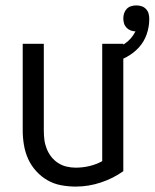

<svg xmlns="http://www.w3.org/2000/svg" viewBox="-20 -682 572 710"><path d="M260 8Q233 8 206 3Q179 -2 155.5 -15.5Q132 -29 113.5 -49.5Q95 -70 84 -94.5Q73 -119 68.5 -146Q64 -173 64 -200V-520H142V-200Q142 -183 144 -166Q146 -149 152.5 -132.5Q159 -116 169.5 -102.5Q180 -89 194.5 -79.5Q209 -70 226 -66Q243 -62 260 -62Q286 -62 311 -68Q336 -74 358 -86V-520H436V-49Q398 -22 352.5 -7Q307 8 260 8ZM397 -450 383 -496Q398 -500 412.5 -505.5Q427 -511 440 -519.5Q453 -528 463.5 -540Q474 -552 481 -566Q472 -566 463 -569.5Q454 -573 447.5 -580Q441 -587 438.5 -596Q436 -605 436 -614Q436 -624 439 -633Q442 -642 448.5 -649Q455 -656 464.5 -659Q474 -662 484 -662Q494 -662 503.5 -659Q513 -656 520 -648.5Q527 -641 529.5 -631.5Q532 -622 532 -612Q532 -583 522.5 -555.5Q513 -528 494 -507Q475 -486 449.5 -472Q424 -458 397 -450Z"/></svg>

Font: Moesevka
Style: Regular
Weight: 400
Monospace: yes
Designer: Belleve Invis
Foundry: Belleve Invis
Version: Version 32.5.0; ttfautohint (v1.8.4)